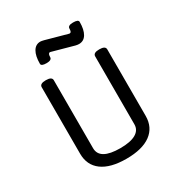

<svg xmlns="http://www.w3.org/2000/svg" viewBox="-191 -948 1034 1098"><g transform="rotate(-30 326.5 -399.0)"><path d="M543 -582V-143Q543 -67 487 -26Q431 15 326 15Q221 15 165.5 -26Q110 -67 110 -143V-582Q110 -605 150 -605Q190 -605 190 -582V-133Q190 -55 326 -55Q393 -55 428 -75Q463 -95 463 -133V-582Q463 -605 503 -605Q543 -605 543 -582ZM256 -808 397 -769Q398 -768 403 -768Q415 -768 415 -793Q415 -813 450 -813Q485 -813 485 -797Q485 -746 468 -717.5Q451 -689 419 -689Q409 -689 397 -692L256 -731Q255 -731 254 -731.5Q253 -732 251 -732Q238 -732 238 -707Q238 -687 203 -687Q168 -687 168 -703Q168 -755 185 -783.5Q202 -812 233 -812Q240 -812 256 -808Z"/></g></svg>

Font: Offside
Style: Regular
Weight: 400
Designer: Eduardo Rodriguez Tunni
Foundry: Eduardo Rodriguez Tunni
Version: Version 1.002; ttfautohint (v1.8.4.7-5d5b);gftools[0.9.23]